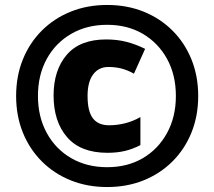

<svg xmlns="http://www.w3.org/2000/svg" viewBox="-20 -744 864 774"><path d="M412 10Q332 10 265 -17Q198 -44 148.5 -93.5Q99 -143 72 -210Q45 -277 45 -357Q45 -437 72 -504Q99 -571 148.5 -620.5Q198 -670 265 -697Q332 -724 412 -724Q492 -724 559 -697Q626 -670 675.5 -620.5Q725 -571 752 -504Q779 -437 779 -357Q779 -277 752 -210Q725 -143 675.5 -93.5Q626 -44 559 -17Q492 10 412 10ZM412 -70Q494 -70 556 -106.5Q618 -143 653.5 -208Q689 -273 689 -357Q689 -442 653.5 -506.5Q618 -571 556 -607.5Q494 -644 412 -644Q330 -644 267 -607.5Q204 -571 168.5 -506.5Q133 -442 133 -357Q133 -273 168.5 -208Q204 -143 267 -106.5Q330 -70 412 -70ZM413 -128Q305 -128 250.5 -191Q196 -254 196 -359Q196 -461 249 -523Q302 -585 408 -585Q453 -585 491 -575Q529 -565 565 -547L520 -447Q495 -461 470.5 -467.5Q446 -474 417 -474Q378 -474 355.5 -444Q333 -414 333 -357Q333 -295 354.5 -267Q376 -239 420 -239Q452 -239 484 -247Q516 -255 546 -272V-159Q515 -143 483.5 -135.5Q452 -128 413 -128Z"/></svg>

Font: Noto Sans Cherokee Black
Style: Regular
Weight: 900
Designer: Monotype Design Team
Foundry: Monotype Imaging Inc.
Version: Version 2.001; ttfautohint (v1.8.4.7-5d5b)